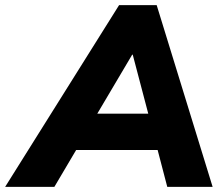

<svg xmlns="http://www.w3.org/2000/svg" viewBox="-80 -725 863 745"><path d="M-60 0 382 -705H528L745 0H569L522 -180L573 -143H173L235 -176L131 0ZM433 -513 278 -251 256 -284H536L505 -247L435 -513Z"/></svg>

Font: Nunito Sans 12pt ExtraLight 12pt Black
Style: Italic
Weight: 900
Italic angle: -9°
Version: Version 3.101;gftools[0.9.27]